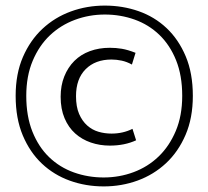

<svg xmlns="http://www.w3.org/2000/svg" viewBox="-20 -658 746 687"><path d="M379 -180Q420 -180 454 -197L467 -156Q426 -137 373 -137Q337 -137 305 -148Q273 -159 249 -180.5Q225 -202 211 -235Q197 -268 197 -312Q197 -352 210 -384.5Q223 -417 246 -440Q269 -463 301.5 -475Q334 -487 373 -487Q395 -487 416 -483.5Q437 -480 465 -469L452 -427Q434 -437 415.5 -441Q397 -445 379 -445Q321 -445 286.5 -410.5Q252 -376 252 -314Q252 -276 263 -250.5Q274 -225 292 -209Q310 -193 332.5 -186.5Q355 -180 379 -180ZM355 -638Q419 -638 476 -618Q533 -598 576 -557.5Q619 -517 644.5 -456.5Q670 -396 670 -315Q670 -236 644 -175.5Q618 -115 574 -74Q530 -33 472.5 -12Q415 9 351 9Q287 9 230 -11.5Q173 -32 130 -72.5Q87 -113 61.5 -173.5Q36 -234 36 -315Q36 -394 62 -454Q88 -514 132 -555Q176 -596 233.5 -617Q291 -638 355 -638ZM355 -606Q299 -606 248 -587Q197 -568 158.5 -531.5Q120 -495 97 -440.5Q74 -386 74 -315Q74 -242 96 -187Q118 -132 156 -95.5Q194 -59 244.5 -41Q295 -23 351 -23Q407 -23 458 -42Q509 -61 547.5 -98Q586 -135 609 -189.5Q632 -244 632 -315Q632 -388 610 -442.5Q588 -497 550 -533.5Q512 -570 461.5 -588Q411 -606 355 -606Z"/></svg>

Font: Mukta Vaani Light
Style: Regular
Weight: 300
Designer: Noopur Datye, Girish Dalvi, Yashodeep Gholap, Pallavi Karambelkar
Foundry: Ek Type
Version: Version 2.538;PS 1.000;hotconv 16.6.51;makeotf.lib2.5.65220;